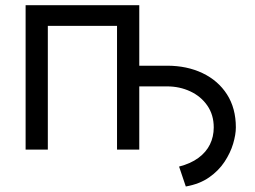

<svg xmlns="http://www.w3.org/2000/svg" viewBox="-20 -565 962 725"><path d="M474.6 -238.8V-316.9H610.8Q686 -316.9 744.9 -288.8Q803.7 -260.7 837.2 -208.5Q870.6 -156.2 870.6 -84Q870.6 -57.1 860.4 -22.5Q850.1 12.2 827.9 45.9Q805.7 79.6 769.8 104.7Q733.9 129.9 681.6 139.2L656.2 64Q700.2 52.7 729.2 31.2Q758.3 9.8 772.7 -19.5Q787.1 -48.8 787.1 -84Q787.1 -131.3 762.9 -166.3Q738.8 -201.2 698.5 -220Q658.2 -238.8 610.8 -238.8ZM76.7 0V-545.4H505.9V0H421.9V-467.3H160.6V0Z"/></svg>

Font: Sahel VF Regular
Style: Regular
Weight: 400
Foundry: Saber Rastikerdar (saber.rastikerdar@gmail.com)
Version: Version 3.4.0